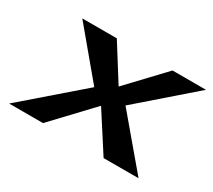

<svg xmlns="http://www.w3.org/2000/svg" viewBox="-95 -618 869 785"><g transform="rotate(30 340.0 -225.5)"><path d="M11 0H171L341 -180L457 0H622L427 -231L680 -451H522L364 -284L259 -451H96L279 -232Z"/></g></svg>

Font: Charger Sport
Style: UltNrwObl
Weight: 1000
Designer: Jasper
Foundry: Cannot Into Space Fonts
Version: Version 1.1